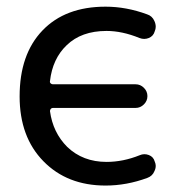

<svg xmlns="http://www.w3.org/2000/svg" viewBox="-20 -578 565 587"><path d="M453.1 -482.4Q449.2 -467.8 435.1 -461.9Q420.9 -456.1 406.2 -461.9Q353.5 -483.4 305.7 -483.4Q228.5 -483.4 183.6 -439.5Q140.6 -398.4 132.8 -330.1Q131.8 -326.2 134.8 -323.2Q137.7 -320.3 141.6 -320.3H394.5Q409.2 -320.3 419.9 -309.6Q430.7 -298.8 430.7 -284.2Q430.7 -269.5 419.9 -258.8Q409.2 -248 394.5 -248H141.6Q137.7 -248 135.3 -245.1Q132.8 -242.2 132.8 -238.3Q141.6 -172.9 185.5 -128.9Q233.4 -83 305.7 -83Q356.4 -83 407.2 -103.5Q420.9 -109.4 435.1 -104Q449.2 -98.6 453.1 -84Q456.1 -77.1 456.1 -71.3Q456.1 -62.5 452.1 -54.7Q446.3 -40 430.7 -34.2Q367.2 -10.7 302.7 -10.7Q185.5 -10.7 112.8 -85Q40 -159.2 40 -283.2Q40 -412.1 109.9 -484.9Q179.7 -557.6 302.7 -557.6Q366.2 -557.6 429.7 -534.2Q445.3 -529.3 452.1 -513.7Q456.1 -504.9 456.1 -496.1Q456.1 -489.3 453.1 -482.4Z"/></svg>

Font: Gen Jyuu GothicX Regular
Style: Regular
Weight: 400
Designer: [Source Han Sans]
Ryoko NISHIZUKA  (kana & ideographs); Paul D. Hunt (Latin, Greek & Cyrillic); Wenlong ZHANG  (bopomofo
Version: Version 1.002.20150607